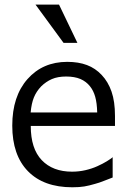

<svg xmlns="http://www.w3.org/2000/svg" viewBox="-20 -785 531 817"><path d="M287.6 11.9Q165.8 11.9 99 -56.4Q32.2 -124.8 32.2 -250.5Q32.2 -375.2 97 -448.5Q161.9 -521.8 266.3 -521.8Q313.9 -521.8 350 -508.2Q386.1 -494.6 412.9 -465.8Q440.1 -437.1 454.7 -395Q469.3 -353 469.3 -291.6V-249H110.9Q110.9 -152.5 157.7 -103.5Q204.5 -54.5 286.6 -54.5Q315.8 -54.5 343.6 -60.9Q371.3 -67.3 394.1 -77.7Q418.3 -88.6 434.7 -98.8Q451 -108.9 460.9 -116.8H459.4V-29.7Q447 -25.2 424.3 -16.1Q401.5 -6.9 384.2 -2.5Q358.9 5 338.6 8.4Q318.3 11.9 287.6 11.9ZM393.6 -306.4Q392.6 -347 385.1 -373.3Q377.7 -399.5 362.9 -417.8Q347 -438.1 322.3 -448.8Q297.5 -459.4 261.4 -459.4Q225.7 -459.4 200.7 -448.5Q175.7 -437.6 155 -417.3Q134.7 -396 124.3 -370.5Q113.9 -345 110.4 -306.4ZM309.4 -602.5H250.5L131.2 -765.3H231.2Z"/></svg>

Font: Shan Wanhai
Style: Regular
Weight: 400
Designer: Khon Soe Zaw Thu
Foundry: Shan Unicode
Version: Version 1.00 June 3, 2017, initial release